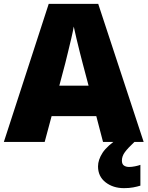

<svg xmlns="http://www.w3.org/2000/svg" viewBox="-20 -737 766 997"><path d="M515 0 480 -134H248L212 0H0L233 -717H490L726 0ZM409 -409Q404 -428 395 -463.5Q386 -499 377 -537Q368 -575 363 -599Q359 -575 350.5 -539Q342 -503 333.5 -468Q325 -433 319 -409L288 -292H440ZM613 97Q613 115 623.5 122.5Q634 130 651 130Q664 130 681.5 126.5Q699 123 709 119V227Q693 232 672 236Q651 240 624 240Q567 240 528 209.5Q489 179 489 127Q489 93 512.5 56.5Q536 20 603 -25L678 0Q644 32 628.5 53Q613 74 613 97Z"/></svg>

Font: Noto Sans Bengali UI Black
Style: Regular
Weight: 900
Designer: Jelle Bosma - Monotype Design Team
Foundry: Monotype Imaging Inc.
Version: Version 2.003; ttfautohint (v1.8.4.7-5d5b)